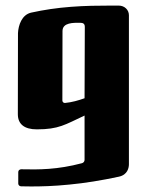

<svg xmlns="http://www.w3.org/2000/svg" viewBox="-20 -673 525 693"><path d="M408.7 -35.2C441.4 -42 445.3 -68.8 445.3 -80.1V-83.5V-618.2C445.3 -637.2 429.7 -652.8 408.7 -652.8H376.5C335 -652.8 287.1 -652.3 236.3 -648.4C185.5 -644.5 139.2 -637.7 92.3 -627.4C58.6 -619.6 46.4 -582 44.9 -553.7L44.4 -260.7C44.4 -225.1 67.9 -206.1 112.8 -206.1C192.4 -206.1 214.8 -223.1 285.2 -255.9V-95.7C285.2 -90.3 281.2 -85.4 275.9 -84C187.5 -60.5 120.1 -60.5 56.2 -62C53.7 -62 51.3 -61 48.8 -59.1C46.9 -57.1 45.9 -54.7 45.9 -51.8V-10.3C45.9 -4.9 50.8 -0.5 56.2 -0.5C68.4 0 80.6 0 92.3 0C127.9 0 173.3 -1 230.5 -6.8C287.1 -12.2 344.7 -21.5 408.7 -35.2ZM214.4 -301.3C209 -301.3 205.1 -305.2 205.1 -310.5L205.6 -561C205.6 -592.3 246.1 -590.8 268.6 -590.8C280.8 -590.8 286.1 -586.9 286.1 -575.7L285.2 -318.4C263.2 -310.5 239.3 -303.7 214.4 -301.3Z"/></svg>

Font: QTS-Omar 
Style: Regular
Weight: 400
Designer: Mohammed Abd El khaliq
Foundry: QafType Studio
Version: Version 1.001